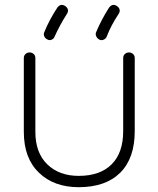

<svg xmlns="http://www.w3.org/2000/svg" viewBox="-20 -759 658 798"><path d="M307 19Q204 19 141.5 -41.5Q79 -102 79 -211V-518Q79 -528 86 -534.5Q93 -541 103 -541Q113 -541 120 -534.5Q127 -528 127 -518V-211Q127 -124 176.5 -76Q226 -28 307 -28Q396 -28 444 -76Q492 -124 492 -214V-518Q492 -528 499 -534.5Q506 -541 516 -541Q526 -541 533 -534.5Q540 -528 540 -518V-214Q540 -101 479.5 -41Q419 19 307 19ZM177 -595Q168 -599 164 -608Q160 -617 164 -625Q184 -675 218 -727Q232 -746 251 -734Q270 -720 258 -701Q229 -656 207 -607Q204 -598 194.5 -594Q185 -590 177 -595ZM394 -594Q385 -598 380.5 -607Q376 -616 379 -624Q399 -673 433 -727Q447 -746 466 -734Q485 -720 473 -701Q441 -653 424 -608Q421 -599 411.5 -594.5Q402 -590 394 -594Z"/></svg>

Font: Hoogli
Style: Regular
Weight: 400
Designer: Anand Singh Naorem
Foundry: Brand New Type
Version: Version 1.00 b007